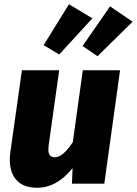

<svg xmlns="http://www.w3.org/2000/svg" viewBox="-20 -863 643 902"><path d="M26 -113Q26 -132 29 -151L83 -533H258L209 -183Q207 -167 207 -161Q207 -124 238 -124Q275 -124 322 -195L369 -533H544L470 0H318L321 -73Q247 19 154 19Q91 19 58.5 -16Q26 -51 26 -113ZM414 -777 258 -607 185 -651 304 -843ZM603 -761 438 -599 368 -647 497 -833Z"/></svg>

Font: Trujillo ExtraBold
Style: Italic
Weight: 800
Italic angle: -8°
Designer: Fira Sans original fonts by bBox Type GmbH, Carrois Corporate GbR, & Edenspiekermann AG / Changes by Cristiano Sobral
Foundry: Fira Sans original fonts by bBox Type GmbH, Carrois Corporate GbR, & Edenspiekermann AG / Changes by Cristiano Sobral
Version: Version 4.301;July 28, 2020;FontCreator 13.0.0.2655 64-bit